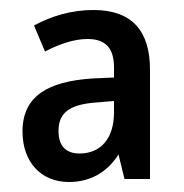

<svg xmlns="http://www.w3.org/2000/svg" viewBox="-20 -742 367 384"><path d="M167 -722C123 -722 83 -710 48 -691L70 -639C99 -654 128 -664 155 -664C191 -664 208 -646 208 -607V-587L164 -585C76 -579 25 -550 25 -479C25 -419 61 -378 118 -378C160 -378 194 -397 217 -433L229 -384H280V-603C280 -680 244 -722 167 -722ZM172 -537 208 -540V-517C208 -467 183 -435 139 -435C113 -435 97 -449 97 -480C97 -515 117 -533 172 -537Z"/></svg>

Font: Noto Sans Gurmukhi UI Condensed Medium
Style: Regular
Weight: 500
Width: 3
Designer: Jelle Bosma - Monotype Design Team
Foundry: Monotype Imaging Inc.
Version: Version 2.004